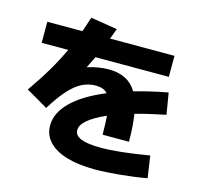

<svg xmlns="http://www.w3.org/2000/svg" viewBox="-110 -877 1083 1017"><g transform="rotate(15 432.0 -368.5)"><path d="M482.9 -273.9Q418.5 -246.1 384.3 -217Q350.1 -188 350.6 -160.2Q349.1 -101.6 494.1 -101.6Q593.3 -101.6 758.8 -129.9L776.4 -9.8Q709.5 2.4 629.4 10Q549.3 17.6 492.2 17.6Q402.3 17.6 337.9 -2Q273.4 -21.5 239.3 -58.3Q205.1 -95.2 205.1 -146.5Q205.1 -215.8 267.8 -277.6Q330.6 -339.4 450.2 -388.7Q439 -401.4 423.1 -407Q407.2 -412.6 384.8 -413.1Q343.8 -412.6 308.3 -394.3Q272.9 -376 237.5 -336.4Q202.1 -296.9 161.1 -230.5L42 -299.8Q93.8 -374 129.9 -435.3Q166 -496.6 194.3 -557.6H48.8V-672.9H241.2Q251.5 -701.7 268.6 -753.9L414.1 -730.5L393.1 -672.9H746.1V-557.6H343.8Q334 -536.1 312.5 -494.1Q340.3 -503.4 370.6 -508.5Q400.9 -513.7 428.7 -513.7Q482.9 -513.7 521 -494.4Q559.1 -475.1 583.5 -434.6Q671.4 -460 766.6 -477.5L786.1 -360.4Q695.8 -342.3 620.6 -321.3Q630.9 -257.8 630.9 -170.9H486.3Q486.3 -233.4 482.9 -273.9Z"/></g></svg>

Font: Pretendard GOV ExtraBold
Style: Regular
Weight: 800
Designer: Base glyphs from Inter by Rasmus Andersson; Hangeul glyphs from Noto Sans CJK(Source Han Sans) by Jang Soo-young and Kan
Foundry: Kil Hyung-jin
Version: Version 1.309